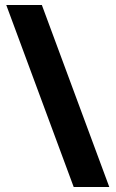

<svg xmlns="http://www.w3.org/2000/svg" viewBox="-20 -740 462 766"><path d="M147 -720H5L274 6H416Z"/></svg>

Font: Noto Sans Arabic UI SmCn XBd
Style: Regular
Weight: 800
Width: 4
Designer: Monotype Design Team, Nadine Chahine and Nizar Qandah
Foundry: Monotype Imaging Inc.
Version: Version 2.010